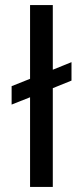

<svg xmlns="http://www.w3.org/2000/svg" viewBox="-20 -740 329 760"><path d="M99 0V-355L26 -326V-399L99 -428V-720H189V-464L263 -494V-421L189 -391V0Z"/></svg>

Font: HostGroteskRegular
Style: Regular
Weight: 400
Designer: Doukan Karapınar based on Poppins by Indian Type Foundry, Jonny Pinhorn
Foundry: Element Type
Version: Version 1.001; ttfautohint (v1.8.4.7-5d5b)